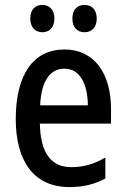

<svg xmlns="http://www.w3.org/2000/svg" viewBox="-20 -843 511 780"><path d="M103 -768C103 -731 124 -712 152 -712C180 -712 201 -731 201 -768C201 -804 180 -823 152 -823C124 -823 103 -805 103 -768ZM274 -768C274 -731 295 -712 323 -712C352 -712 373 -731 373 -768C373 -804 352 -823 323 -823C295 -823 274 -805 274 -768ZM242 -642C116 -642 44 -541 44 -359C44 -192 115 -83 262 -83C318 -83 364 -94 408 -118V-203C361 -176 319 -164 269 -164C187 -164 144 -223 142 -341H431V-401C431 -543 364 -642 242 -642ZM242 -564C306 -564 336 -500 337 -415H143C148 -516 184 -564 242 -564Z"/></svg>

Font: Noto Sans Kannada UI Condensed Medium
Style: Regular
Weight: 500
Width: 3
Designer: Jelle Bosma - Monotype Design Team
Foundry: Monotype Imaging Inc.
Version: Version 2.005